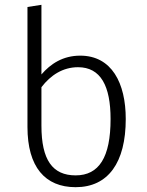

<svg xmlns="http://www.w3.org/2000/svg" viewBox="-20 -765 611 797"><path d="M313 -534C241 -534 190 -500 152 -456V-745L94 -736V-238C94 -72 167 12 294 12C429 12 502 -90 502 -271C502 -420 444 -534 313 -534ZM294 -37C198 -37 152 -101 152 -243V-403C190 -453 241 -486 304 -486C398 -486 439 -408 439 -271C439 -112 391 -37 294 -37Z"/></svg>

Font: FiraGO Light
Style: Regular
Weight: 300
Designer: bBox Type
Foundry: bBox Type GmbH
Version: Version 1.001;PS 001.001;hotconv 1.0.88;makeotf.lib2.5.64775